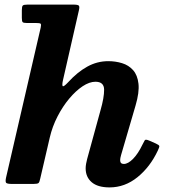

<svg xmlns="http://www.w3.org/2000/svg" viewBox="-20 -800 741 835"><path d="M666.5 -145.5Q633 -74 578 -29.5Q523 15 456.5 15Q405 15 378.8 -7.5Q352.5 -30 352.5 -68Q352.5 -77 354.5 -88.2Q356.5 -99.5 359 -108.5L417 -320Q433 -375.5 432.8 -410Q432.5 -444.5 395 -444.5Q369 -444.5 339.2 -424.8Q309.5 -405 281 -371Q252.5 -337 230 -293.2Q207.5 -249.5 196.5 -202L155 -23.5Q152 -8 147.5 -4Q143 0 124.5 0H34Q10.5 0 6.5 -5.2Q2.5 -10.5 6.5 -28.5L157 -680Q160 -693.5 156.8 -696.8Q153.5 -700 136 -700H96Q82 -700 78.5 -703.8Q75 -707.5 75 -722V-755.5Q75 -772 79.2 -776Q83.5 -780 100 -780H299Q318.5 -780 322.8 -775.5Q327 -771 323 -754.5L254 -452Q249 -429.5 252.8 -425.5Q256.5 -421.5 275.5 -441.5Q316.5 -486.5 359.5 -510.2Q402.5 -534 451 -534Q482.5 -534 511 -525.2Q539.5 -516.5 558.8 -495Q578 -473.5 582.2 -436Q586.5 -398.5 569.5 -341L506.5 -125.5Q502.5 -111.5 502.5 -103.5Q502.5 -87 518.5 -87Q537 -87 559 -109.5Q581 -132 599.5 -171Q606.5 -184 609.5 -189.8Q612.5 -195.5 629 -188.5L657.5 -176Q672 -169.5 672.8 -164.8Q673.5 -160 666.5 -145.5Z"/></svg>

Font: Besley*
Style: Bold Italic
Weight: 700
Italic angle: -13°
Designer: Owen Earl
Foundry: indestructible type*
Version: Version 2.000; ttfautohint (v1.8.3)